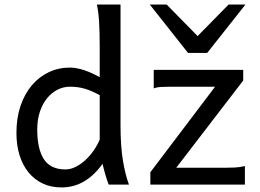

<svg xmlns="http://www.w3.org/2000/svg" viewBox="-20 -801 1129 833"><path d="M412.6 -388.2Q394.5 -397.9 378.9 -404.8Q363.3 -411.6 348.1 -416Q333 -420.4 317.4 -422.6Q301.8 -424.8 283.2 -424.8Q255.4 -424.8 230 -412.1Q204.6 -399.4 184.8 -375.5Q165 -351.6 153.3 -317.1Q141.6 -282.7 141.6 -239.3Q141.6 -153.8 170.7 -109.9Q199.7 -65.9 263.7 -65.9Q286.1 -65.9 308.3 -77.1Q330.6 -88.4 350.3 -106.4Q370.1 -124.5 386.2 -147.7Q402.3 -170.9 412.6 -195.3ZM502.9 -258.8Q502.9 -166.5 513.4 -103.8Q523.9 -41 539.6 0H451.7Q446.3 -12.7 438.7 -37.8Q431.2 -63 424.8 -90.3Q389.6 -40.5 345.2 -14.2Q300.8 12.2 246.6 12.2Q201.7 12.2 165.8 -4.6Q129.9 -21.5 104.2 -52.5Q78.6 -83.5 64.9 -127.2Q51.3 -170.9 51.3 -224.6Q51.3 -289.6 69.1 -341.8Q86.9 -394 118.2 -430.9Q149.4 -467.8 191.7 -487.8Q233.9 -507.8 283.2 -507.8Q298.8 -507.8 315.7 -504.4Q332.5 -501 349.4 -495.1Q366.2 -489.3 382.3 -481.7Q398.4 -474.1 412.6 -466.3V-603Q412.6 -662.1 409.9 -706.3Q407.2 -750.5 400.4 -781.2H502.9ZM1035.2 -498V-451.7L744.6 -73.2H954.6Q976.1 -73.2 998.3 -74.2Q1020.5 -75.2 1042.5 -80.6V0H632.3V-53.7L913.1 -424.8H722.7Q700.7 -424.8 680.7 -423.8Q660.6 -422.9 647 -417.5V-498ZM703.1 -781.2 837.4 -644.5 971.7 -781.2H1044.9L878.9 -571.3H795.9L629.9 -781.2Z"/></svg>

Font: Andika Compact
Style: Regular
Weight: 400
Designer: Victor Gaultney, Annie Olsen, Julie Remington, Don Collingsworth, Eric Hays, Becca Hirsbrunner
Foundry: SIL International
Version: Version 5.000 ; LnSpcTght